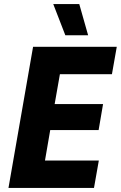

<svg xmlns="http://www.w3.org/2000/svg" viewBox="-20 -932 599 952"><path d="M22 0H446L470 -136H203L229 -287H469L491 -416H251L277 -564H535L559 -700H144ZM304 -757H417L373 -912H244Z"/></svg>

Font: Fixel Text 20240404
Style: Bold Italic
Weight: 700
Width: 4
Italic angle: -10°
Designer: AlfaBravo + MacPaw
Foundry: Kyrylo Tkachov, Marchela Mozhyna, Serhii Makarenko, Maria Weinstein, Zakhar Kryvoshyya
Version: Version 1.211;Glyphs 3.2 (3225)